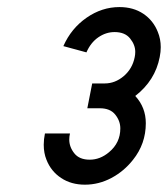

<svg xmlns="http://www.w3.org/2000/svg" viewBox="-20 -681 472 540"><path d="M218.8 -161.6Q180.2 -161.6 151.9 -180.4Q123.5 -199.2 110.8 -231.4Q103 -250.5 103 -273.9Q103 -289.1 106.4 -305.7H176.8Q174.8 -296.9 174.8 -288.6Q174.8 -267.6 189 -249.8Q203.1 -231.9 232.4 -231.9Q261.7 -231.9 286.6 -252.9Q318.4 -279.3 318.4 -319.8Q318.4 -340.8 304.2 -358.6Q290 -376.5 260.7 -376.5H225.6L239.3 -446.3H274.4Q303.7 -446.3 328.1 -467Q352.5 -487.8 358.9 -520.5Q360.4 -527.8 360.4 -535.2Q360.4 -554.7 345.9 -572.8Q331.5 -590.8 302.2 -590.8Q277.8 -590.8 256.3 -575.9Q234.9 -561 223.1 -533.7L158.2 -551.3Q180.2 -601.1 223.4 -631.1Q266.6 -661.1 315.9 -661.1Q355 -661.1 383.1 -642.3Q411.1 -623.5 423.8 -591.3Q432.1 -571.3 432.1 -548.3Q432.1 -535.2 429.2 -520.5Q416.5 -454.6 360.4 -411.1Q390.1 -378.9 390.1 -334.5Q390.1 -276.4 354 -231.4Q328.6 -199.2 293.2 -180.4Q257.8 -161.6 218.8 -161.6Z"/></svg>

Font: Lambda
Style: Italic
Weight: 400
Italic angle: -11°
Designer: GGBotNet
Version: 0.22